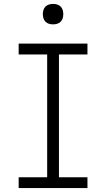

<svg xmlns="http://www.w3.org/2000/svg" viewBox="-20 -957 540 977"><path d="M75 0V-55H220V-680H75V-735H425V-680H280V-55H425V0ZM250 -833Q239 -833 229 -836Q219 -839 211.5 -846.5Q204 -854 201 -864Q198 -874 198 -885Q198 -896 201 -906Q204 -916 211.5 -923.5Q219 -931 229 -934Q239 -937 250 -937Q261 -937 271 -934Q281 -931 288.5 -923.5Q296 -916 299 -906Q302 -896 302 -885Q302 -874 299 -864Q296 -854 288.5 -846.5Q281 -839 271 -836Q261 -833 250 -833Z"/></svg>

Font: Iosevka Curly Light
Style: Regular
Weight: 300
Monospace: yes
Designer: Belleve Invis
Foundry: Belleve Invis
Version: Version 22.1.2; ttfautohint (v1.8.4)